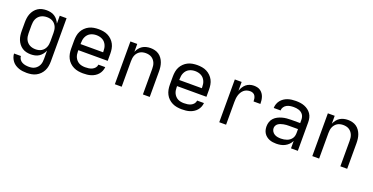

<svg xmlns="http://www.w3.org/2000/svg" viewBox="-27 -1249 4255 2193"><g transform="rotate(20 2100.0 -152.5)"><path d="M296 223Q272 223 247.5 220Q223 217 200 209Q177 201 156 187.5Q135 174 120 154.5Q105 135 96 112Q87 89 86 64H169Q170 86 182.5 104Q195 122 214 132Q233 142 254 145.5Q275 149 296 149Q315 149 333.5 145.5Q352 142 368 132.5Q384 123 396.5 109Q409 95 416.5 78Q424 61 426.5 42.5Q429 24 429 5V-96Q419 -72 403 -51.5Q387 -31 365.5 -17Q344 -3 318.5 2.5Q293 8 268 8Q240 8 213.5 2Q187 -4 164 -19Q141 -34 124 -56Q107 -78 97 -103.5Q87 -129 83.5 -156Q80 -183 80 -210V-310Q80 -337 83.5 -364Q87 -391 97 -416.5Q107 -442 124 -464Q141 -486 164 -501Q187 -516 213.5 -522Q240 -528 268 -528Q293 -528 318.5 -522.5Q344 -517 365.5 -503Q387 -489 403 -468.5Q419 -448 429 -424V-520H512V5Q512 34 507 63Q502 92 489 118Q476 144 455.5 165Q435 186 409 199.5Q383 213 354 218Q325 223 296 223ZM299 -65Q318 -65 336 -69Q354 -73 370 -82.5Q386 -92 398 -106.5Q410 -121 417 -138Q424 -155 426.5 -173.5Q429 -192 429 -210V-310Q429 -328 426.5 -346.5Q424 -365 417 -382Q410 -399 398 -413.5Q386 -428 370 -437.5Q354 -447 336 -451Q318 -455 299 -455Q280 -455 261.5 -451Q243 -447 226.5 -438Q210 -429 197 -414.5Q184 -400 176.5 -383Q169 -366 166 -347.5Q163 -329 163 -310V-210Q163 -191 166 -172.5Q169 -154 176.5 -137Q184 -120 197 -105.5Q210 -91 226.5 -82Q243 -73 261.5 -69Q280 -65 299 -65Z M902 8Q873 8 843.5 3Q814 -2 787.5 -15Q761 -28 739.5 -48.5Q718 -69 704.5 -95.5Q691 -122 685.5 -151Q680 -180 680 -210V-310Q680 -339 685 -368.5Q690 -398 703.5 -424Q717 -450 738.5 -471Q760 -492 786 -505Q812 -518 841.5 -523Q871 -528 900 -528Q929 -528 958.5 -523Q988 -518 1014 -505Q1040 -492 1061.5 -471Q1083 -450 1096.5 -424Q1110 -398 1115 -368.5Q1120 -339 1120 -310V-223H763V-210Q763 -191 766 -172Q769 -153 777 -136Q785 -119 798.5 -104.5Q812 -90 828.5 -81.5Q845 -73 864 -69.5Q883 -66 902 -66Q924 -66 945 -69Q966 -72 985.5 -81Q1005 -90 1019 -107Q1033 -124 1035 -146H1118Q1116 -121 1106.5 -98Q1097 -75 1081 -56.5Q1065 -38 1044 -25Q1023 -12 999.5 -4.5Q976 3 951.5 5.5Q927 8 902 8ZM763 -297H1037V-310Q1037 -329 1034 -347.5Q1031 -366 1023 -383.5Q1015 -401 1002.5 -415Q990 -429 973 -438Q956 -447 937.5 -451Q919 -455 900 -455Q881 -455 862.5 -451Q844 -447 827 -438Q810 -429 797.5 -415Q785 -401 777 -383.5Q769 -366 766 -347.5Q763 -329 763 -310Z M1288 0V-520H1371V-424Q1381 -448 1397 -468.5Q1413 -489 1434 -502.5Q1455 -516 1480.5 -522Q1506 -528 1532 -528Q1558 -528 1584.5 -521.5Q1611 -515 1633 -500Q1655 -485 1671 -462.5Q1687 -440 1696 -415Q1705 -390 1708.5 -363.5Q1712 -337 1712 -310V0H1629V-310Q1629 -328 1626.5 -346.5Q1624 -365 1617 -382Q1610 -399 1598 -413.5Q1586 -428 1570.5 -437.5Q1555 -447 1536.5 -451Q1518 -455 1500 -455Q1482 -455 1463.5 -451Q1445 -447 1429.5 -437.5Q1414 -428 1402 -413.5Q1390 -399 1383 -382Q1376 -365 1373.5 -346.5Q1371 -328 1371 -310V0Z M2102 8Q2073 8 2043.5 3Q2014 -2 1987.5 -15Q1961 -28 1939.5 -48.5Q1918 -69 1904.5 -95.5Q1891 -122 1885.5 -151Q1880 -180 1880 -210V-310Q1880 -339 1885 -368.5Q1890 -398 1903.5 -424Q1917 -450 1938.5 -471Q1960 -492 1986 -505Q2012 -518 2041.5 -523Q2071 -528 2100 -528Q2129 -528 2158.5 -523Q2188 -518 2214 -505Q2240 -492 2261.5 -471Q2283 -450 2296.5 -424Q2310 -398 2315 -368.5Q2320 -339 2320 -310V-223H1963V-210Q1963 -191 1966 -172Q1969 -153 1977 -136Q1985 -119 1998.5 -104.5Q2012 -90 2028.5 -81.5Q2045 -73 2064 -69.5Q2083 -66 2102 -66Q2124 -66 2145 -69Q2166 -72 2185.5 -81Q2205 -90 2219 -107Q2233 -124 2235 -146H2318Q2316 -121 2306.5 -98Q2297 -75 2281 -56.5Q2265 -38 2244 -25Q2223 -12 2199.5 -4.5Q2176 3 2151.5 5.5Q2127 8 2102 8ZM1963 -297H2237V-310Q2237 -329 2234 -347.5Q2231 -366 2223 -383.5Q2215 -401 2202.5 -415Q2190 -429 2173 -438Q2156 -447 2137.5 -451Q2119 -455 2100 -455Q2081 -455 2062.5 -451Q2044 -447 2027 -438Q2010 -429 1997.5 -415Q1985 -401 1977 -383.5Q1969 -366 1966 -347.5Q1963 -329 1963 -310Z M2557 0V-520H2640V-412Q2648 -436 2661.5 -458Q2675 -480 2694 -496Q2713 -512 2737.5 -520Q2762 -528 2787 -528Q2808 -528 2829 -523.5Q2850 -519 2867 -507Q2884 -495 2896.5 -477.5Q2909 -460 2915.5 -440Q2922 -420 2924.5 -399Q2927 -378 2927 -357H2844Q2844 -374 2841 -391.5Q2838 -409 2829 -424Q2820 -439 2804 -446.5Q2788 -454 2770 -454Q2749 -454 2729 -448Q2709 -442 2693 -428Q2677 -414 2666.5 -396Q2656 -378 2650 -358Q2644 -338 2642 -317Q2640 -296 2640 -276V0Z M3251 8Q3230 8 3208.5 5Q3187 2 3167 -6Q3147 -14 3130 -27.5Q3113 -41 3101.5 -59Q3090 -77 3085 -98Q3080 -119 3080 -141Q3080 -169 3089 -195.5Q3098 -222 3117 -242Q3136 -262 3160.5 -274.5Q3185 -287 3212 -294.5Q3239 -302 3266.5 -304.5Q3294 -307 3321 -307H3429V-347Q3429 -363 3425 -379Q3421 -395 3412 -408Q3403 -421 3389.5 -430.5Q3376 -440 3361 -445Q3346 -450 3330 -452Q3314 -454 3298 -454Q3276 -454 3254.5 -450.5Q3233 -447 3213.5 -436.5Q3194 -426 3181.5 -407Q3169 -388 3169 -366H3086Q3086 -391 3094.5 -415Q3103 -439 3118.5 -458.5Q3134 -478 3155 -492Q3176 -506 3199.5 -514Q3223 -522 3248 -525Q3273 -528 3298 -528Q3325 -528 3351.5 -524.5Q3378 -521 3402.5 -511.5Q3427 -502 3448.5 -486Q3470 -470 3485 -448Q3500 -426 3506 -400Q3512 -374 3512 -347V0H3429V-90Q3418 -66 3398.5 -46.5Q3379 -27 3355 -14.5Q3331 -2 3304.5 3Q3278 8 3251 8ZM3282 -65Q3300 -65 3318 -68Q3336 -71 3353 -77Q3370 -83 3385 -94Q3400 -105 3410.5 -120Q3421 -135 3425 -153Q3429 -171 3429 -189V-234H3321Q3305 -234 3288 -233Q3271 -232 3255 -228.5Q3239 -225 3223 -220Q3207 -215 3193 -205.5Q3179 -196 3171 -181Q3163 -166 3163 -150Q3163 -129 3174 -111Q3185 -93 3202.5 -82.5Q3220 -72 3240.5 -68.5Q3261 -65 3282 -65Z M3688 0V-520H3771V-424Q3781 -448 3797 -468.5Q3813 -489 3834 -502.5Q3855 -516 3880.5 -522Q3906 -528 3932 -528Q3958 -528 3984.5 -521.5Q4011 -515 4033 -500Q4055 -485 4071 -462.5Q4087 -440 4096 -415Q4105 -390 4108.5 -363.5Q4112 -337 4112 -310V0H4029V-310Q4029 -328 4026.5 -346.5Q4024 -365 4017 -382Q4010 -399 3998 -413.5Q3986 -428 3970.5 -437.5Q3955 -447 3936.5 -451Q3918 -455 3900 -455Q3882 -455 3863.5 -451Q3845 -447 3829.5 -437.5Q3814 -428 3802 -413.5Q3790 -399 3783 -382Q3776 -365 3773.5 -346.5Q3771 -328 3771 -310V0Z"/></g></svg>

Font: Iosevka SS04 Extended
Style: Regular
Weight: 400
Width: 7
Monospace: yes
Designer: Belleve Invis
Foundry: Belleve Invis
Version: Version 19.0.0; ttfautohint (v1.8.4)